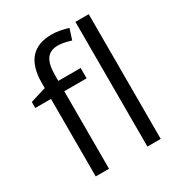

<svg xmlns="http://www.w3.org/2000/svg" viewBox="-179 -889 950 1013"><g transform="rotate(-30 296.0 -382.5)"><path d="M327.1 -472.2H190.9V0H109.9V-472.2H14.2V-508.8L109.9 -538.1V-567.9Q109.9 -765.1 282.2 -765.1Q324.7 -765.1 381.8 -748L360.8 -683.1Q314 -698.2 280.8 -698.2Q234.9 -698.2 212.9 -667.7Q190.9 -637.2 190.9 -569.8V-535.2H327.1ZM505.9 0H424.8V-759.8H505.9Z"/></g></svg>

Font: f07869316
Style: Regular
Weight: 400
Foundry: Ascender Corporation
Version: Version 1.10